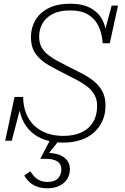

<svg xmlns="http://www.w3.org/2000/svg" viewBox="-20 -748 669 1030"><path d="M320 17Q266 17 222.5 2.5Q179 -12 148 -40Q117 -68 99.5 -109Q82 -150 80 -201Q86 -197 88.5 -194Q91 -191 92 -187Q93 -183 91 -176L43 7H8L58 -228H104Q105 -178 120.5 -139Q136 -100 164.5 -73.5Q193 -47 232 -33Q271 -19 320 -19Q377 -19 417.5 -38Q458 -57 479.5 -93Q501 -129 501 -180Q501 -214 486.5 -239.5Q472 -265 447.5 -284Q423 -303 392.5 -319Q362 -335 330 -351Q282 -375 240 -399Q198 -423 172 -458Q146 -493 146 -550Q146 -598 169 -638.5Q192 -679 239 -703.5Q286 -728 357 -728Q425 -728 468 -703.5Q511 -679 531.5 -637Q552 -595 550 -542Q546 -547 543.5 -552Q541 -557 540 -562Q539 -567 540 -573L579 -718H613L569 -516H531Q527 -571 507.5 -610Q488 -649 451.5 -670.5Q415 -692 357 -692Q299 -692 262.5 -673Q226 -654 208 -622.5Q190 -591 190 -551Q190 -518 203 -494.5Q216 -471 239 -453Q262 -435 292 -419Q322 -403 356 -386Q391 -369 425 -351Q459 -333 486.5 -310Q514 -287 530 -256.5Q546 -226 546 -182Q546 -137 530 -100.5Q514 -64 484.5 -37.5Q455 -11 413 3Q371 17 320 17ZM236 262Q200 262 175.5 252Q151 242 135.5 226.5Q120 211 110 194L142 171Q149 181 160 194.5Q171 208 189.5 218Q208 228 236 228Q273 228 291 209Q309 190 309 160Q309 142 300 129.5Q291 117 272 110.5Q253 104 221 104H196L253 -5H305L233 85L229 72Q271 72 299 83Q327 94 341 113.5Q355 133 355 160Q355 189 340.5 212Q326 235 299 248.5Q272 262 236 262Z"/></svg>

Font: Roboto Serif Thin
Style: Italic
Weight: 250
Italic angle: -10°
Version: Version 1.007